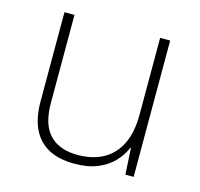

<svg xmlns="http://www.w3.org/2000/svg" viewBox="-84 -621 751 721"><g transform="rotate(15 291.0 -260.0)"><path d="M492 -530V0H460L454 -103H452Q440 -73 415.5 -47Q391 -21 353.5 -5.5Q316 10 264 10Q204 10 163.5 -11.5Q123 -33 102 -76Q81 -119 81 -183V-530H120V-187Q120 -104 158 -64.5Q196 -25 267 -25Q325 -25 366.5 -48Q408 -71 430.5 -116.5Q453 -162 453 -232V-530Z"/></g></svg>

Font: Noto Sans Hebrew ExtraLight
Style: Regular
Weight: 250
Designer: Monotype Design Team
Foundry: Monotype Imaging Inc.
Version: Version 2.003